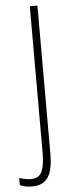

<svg xmlns="http://www.w3.org/2000/svg" viewBox="-106 -744 360 954"><g transform="rotate(-5 74.0 -267.5)"><path d="M14 179Q-20 179 -46 167V132Q-32 136 -17.5 139Q-3 142 12 142Q53 142 67 110Q81 78 81 17V-714H119V24Q119 105 94.5 142Q70 179 14 179Z"/></g></svg>

Font: Noto Sans Gurmukhi ExtraCondensed ExtraLight
Style: Regular
Weight: 200
Width: 2
Designer: Jelle Bosma - Monotype Design Team
Foundry: Monotype Imaging Inc.
Version: Version 2.004; ttfautohint (v1.8.4.7-5d5b)